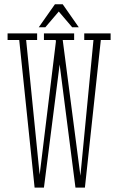

<svg xmlns="http://www.w3.org/2000/svg" viewBox="-20 -852 528 874"><path d="M137.5 2 67.5 -670H14.5V-700H149V-670H99L160.5 -56.5L234.5 -663L233.5 -670H180V-700H317.5V-670H265.5L346 -52L405.5 -670H363.5V-700H483.5V-670H439L366.5 2H323.5L251.5 -558.5L180 2ZM156.5 -728 230 -832.5H265.5L338.5 -728H308.5L247.5 -799.5L186.5 -728Z"/></svg>

Font: Imbue 10pt Thin
Style: Regular
Weight: 100
Designer: Tyler Finck
Foundry: Etcetera Type Company
Version: Version 1.102; ttfautohint (v1.8.3)